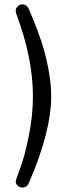

<svg xmlns="http://www.w3.org/2000/svg" viewBox="-20 -749 329 877"><path d="M213.9 -308.9Q213.9 -149.4 112.7 84.8Q103.8 107.6 82.3 107.6Q70.9 107.6 61.4 99.4Q51.9 91.1 51.9 81.6Q51.9 72.2 71.5 21.5Q91.1 -29.1 110.8 -124.1Q130.4 -219 130.4 -310.1Q130.4 -482.3 54.4 -686.1Q51.9 -692.4 51.9 -701.9Q51.9 -711.4 61.4 -720.3Q70.9 -729.1 81 -729.1Q102.5 -729.1 112.7 -706.3Q160.8 -591.1 179.7 -525.3Q213.9 -401.3 213.9 -308.9Z"/></svg>

Font: Mandali
Style: Regular
Weight: 400
Designer: Purushoth Kumar Guthula
Foundry: Silikandhra, Hyderabad
Version: Version 1.0.5; ttfautohint (v1.2.25-373a) -l 7 -r 28 -G 50 -